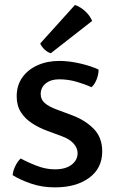

<svg xmlns="http://www.w3.org/2000/svg" viewBox="-20 -756 477 788"><path d="M32 -37Q33 -54 42.8 -74.2Q52.5 -94.5 65 -105.5Q96.5 -88.5 132.8 -74.8Q169 -61 206 -61Q248.5 -61 273.2 -79.5Q298 -98 298.5 -126.5Q298.5 -148.5 282 -167Q265.5 -185.5 233.5 -197L175.5 -218.5Q141 -231 112 -249.8Q83 -268.5 65.8 -295.5Q48.5 -322.5 48.5 -360.5Q48.5 -405.5 71.5 -438Q94.5 -470.5 134.2 -488.2Q174 -506 223.5 -506Q263.5 -506 308.8 -495.5Q354 -485 384.5 -470.5Q385 -452.5 377 -431.2Q369 -410 355.5 -398Q330 -410 295 -420.2Q260 -430.5 222.5 -430.5Q189 -430.5 168 -413.8Q147 -397 147 -369.5Q147 -348 163.2 -333.5Q179.5 -319 211.5 -307L273 -284Q329 -263.5 364.2 -227.8Q399.5 -192 399.5 -134.5Q399.5 -65.5 346 -26.2Q292.5 13 205.5 13Q153 13 108.8 -2Q64.5 -17 32 -37ZM287.5 -735.5Q309.5 -728.5 329.8 -709.8Q350 -691 358 -670L188.5 -537.5Q175 -541.5 163 -552.8Q151 -564 145 -577.5Z"/></svg>

Font: Signika Negative Light
Style: Regular
Weight: 400
Version: Version 2.001